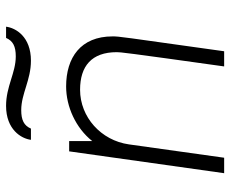

<svg xmlns="http://www.w3.org/2000/svg" viewBox="-83 -676 759 633"><g transform="rotate(-90 296.5 -359.5)"><path d="M525 -719H488C478 -696 460 -687 427 -687C373 -687 328 -719 264 -719C186 -719 156 -669 152 -637H189C199 -660 217 -669 250 -669C304 -669 349 -637 413 -637C492 -637 521 -687 525 -719ZM394 0H444C492 -343 493 -345 493 -368C493 -473 423 -521 328 -521C261 -521 191 -489 148 -435V-511H114L42 0H93L137 -314C150 -406 227 -475 317 -475C395 -475 441 -437 441 -354C441 -342 440 -328 394 0Z"/></g></svg>

Font: Chivo Light
Style: Italic
Weight: 300
Italic angle: -8°
Designer: Hector Gatti
Foundry: Omnibus-Type
Version: Version 1.003;PS 001.003;hotconv 1.0.70;makeotf.lib2.5.58329